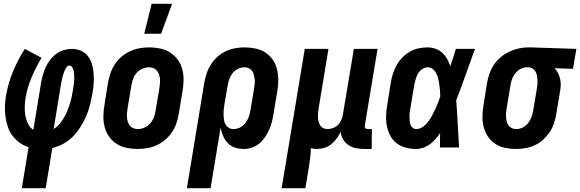

<svg xmlns="http://www.w3.org/2000/svg" viewBox="-20 -778 3061 1013"><path d="M95 215 131 -2Q105 -9 83.5 -25Q62 -41 46 -62Q30 -83 21.5 -108.5Q13 -134 9 -161.5Q5 -189 6 -217.5Q7 -246 12 -275Q23 -338 48.5 -400.5Q74 -463 111 -520L199 -473Q169 -423 146.5 -369.5Q124 -316 115 -262Q111 -238 110.5 -214Q110 -190 114 -167.5Q118 -145 128 -124.5Q138 -104 156 -93L197 -343Q201 -364 207 -385Q213 -406 222 -425.5Q231 -445 245.5 -463.5Q260 -482 278.5 -495Q297 -508 318 -514Q339 -520 360 -520Q386 -520 408 -510Q430 -500 444.5 -481Q459 -462 465.5 -438.5Q472 -415 474 -390Q476 -365 474.5 -339Q473 -313 468 -288Q463 -258 455.5 -227.5Q448 -197 436 -168Q424 -139 406.5 -111Q389 -83 366.5 -59.5Q344 -36 315 -20Q286 -4 256 3L221 215ZM263 -97Q279 -107 293 -123Q307 -139 317 -156Q327 -173 334.5 -191.5Q342 -210 348 -228.5Q354 -247 358 -266Q362 -285 365 -303Q366 -312 367.5 -321Q369 -330 370 -339Q371 -348 371.5 -357Q372 -366 371.5 -375Q371 -384 370.5 -392.5Q370 -401 367.5 -409.5Q365 -418 359.5 -425Q354 -432 345 -432Q338 -432 333 -425.5Q328 -419 324.5 -412.5Q321 -406 318.5 -399Q316 -392 313.5 -385Q311 -378 309.5 -371Q308 -364 306.5 -357Q305 -350 303.5 -343Q302 -336 301 -329Z M706 8Q676 8 647.5 2Q619 -4 595.5 -19Q572 -34 556 -56.5Q540 -79 532.5 -106.5Q525 -134 525.5 -164Q526 -194 531 -223L550 -343Q555 -368 563.5 -393Q572 -418 586.5 -440Q601 -462 622 -479.5Q643 -497 667 -508Q691 -519 716.5 -523.5Q742 -528 767 -528Q797 -528 825.5 -522Q854 -516 877.5 -501Q901 -486 917.5 -463.5Q934 -441 941.5 -413.5Q949 -386 948.5 -356Q948 -326 943 -297L923 -177Q919 -152 910.5 -127Q902 -102 887 -80Q872 -58 851.5 -40.5Q831 -23 807 -12Q783 -1 757 3.5Q731 8 706 8ZM707 -97Q725 -97 742 -104.5Q759 -112 772 -126.5Q785 -141 791.5 -158.5Q798 -176 801 -194L821 -314Q823 -326 824 -338Q825 -350 824 -362Q823 -374 819 -385Q815 -396 808 -405Q801 -414 790 -418.5Q779 -423 767 -423Q749 -423 731.5 -415.5Q714 -408 701 -393.5Q688 -379 682 -361.5Q676 -344 673 -326L653 -206Q651 -194 650 -182Q649 -170 650 -158Q651 -146 654.5 -135Q658 -124 665 -115Q672 -106 683.5 -101.5Q695 -97 707 -97ZM741 -600 780 -758H888L830 -600Z M1091 215H966L1058 -343Q1063 -368 1071 -392.5Q1079 -417 1093.5 -439Q1108 -461 1128 -479Q1148 -497 1172 -508Q1196 -519 1221 -523.5Q1246 -528 1270 -528Q1300 -528 1328.5 -522Q1357 -516 1380 -501Q1403 -486 1419 -463Q1435 -440 1441.5 -412.5Q1448 -385 1448 -355.5Q1448 -326 1443 -297L1423 -177Q1420 -156 1414.5 -135Q1409 -114 1400 -93.5Q1391 -73 1378 -54Q1365 -35 1347.5 -20.5Q1330 -6 1308.5 1Q1287 8 1266 8Q1241 8 1219 0.5Q1197 -7 1181.5 -23.5Q1166 -40 1157 -61Q1148 -82 1144 -105ZM1212 -97Q1229 -97 1245.5 -105Q1262 -113 1273.5 -127.5Q1285 -142 1291.5 -159Q1298 -176 1301 -194L1321 -314Q1323 -326 1324 -338Q1325 -350 1323.5 -361.5Q1322 -373 1319 -384.5Q1316 -396 1309.5 -404.5Q1303 -413 1293 -418Q1283 -423 1270 -423Q1253 -423 1236 -415Q1219 -407 1207.5 -392.5Q1196 -378 1190 -361Q1184 -344 1181 -326L1163 -221Q1161 -208 1160 -195Q1159 -182 1159.5 -169Q1160 -156 1162 -143.5Q1164 -131 1170.5 -120.5Q1177 -110 1187.5 -103.5Q1198 -97 1212 -97Z M1466 215 1588 -520H1713L1661 -206Q1659 -195 1658 -183Q1657 -171 1657.5 -159.5Q1658 -148 1661 -137Q1664 -126 1669.5 -116.5Q1675 -107 1685.5 -102Q1696 -97 1708 -97Q1723 -97 1738.5 -103Q1754 -109 1765 -121Q1776 -133 1782 -148Q1788 -163 1790 -179L1847 -520H1972L1905 -117Q1904 -113 1904.5 -109Q1905 -105 1907.5 -102Q1910 -99 1914 -98Q1918 -97 1922 -97H1942L1941 8H1904Q1881 8 1859.5 4Q1838 0 1820 -11.5Q1802 -23 1791 -41.5Q1780 -60 1777 -82Q1768 -64 1756 -47Q1744 -30 1727.5 -17Q1711 -4 1691.5 2Q1672 8 1652 8Q1644 8 1636 7Q1628 6 1620 4Q1620 30 1616.5 56Q1613 82 1609 108L1591 215Z M2176 8Q2147 8 2120.5 1Q2094 -6 2073 -22Q2052 -38 2039.5 -61.5Q2027 -85 2021.5 -111.5Q2016 -138 2017 -166.5Q2018 -195 2023 -223L2042 -343Q2046 -367 2053.5 -390Q2061 -413 2073 -434.5Q2085 -456 2103 -474.5Q2121 -493 2142.5 -505.5Q2164 -518 2188.5 -523Q2213 -528 2236 -528Q2258 -528 2278.5 -520.5Q2299 -513 2314 -499Q2329 -485 2339 -467Q2349 -449 2356 -429Q2364 -452 2371 -474.5Q2378 -497 2385 -520H2486Q2461 -452 2437 -384Q2413 -316 2387 -249Q2392 -187 2395 -124.5Q2398 -62 2402 0H2301Q2301 -19 2301.5 -38Q2302 -57 2302 -76Q2290 -59 2277.5 -44Q2265 -29 2248.5 -17Q2232 -5 2213 1.5Q2194 8 2176 8ZM2176 -97Q2194 -97 2210 -108Q2226 -119 2237.5 -134Q2249 -149 2258.5 -166Q2268 -183 2275.5 -199.5Q2283 -216 2290 -233.5Q2297 -251 2303 -268Q2303 -284 2301.5 -299.5Q2300 -315 2298 -330.5Q2296 -346 2292.5 -361Q2289 -376 2282.5 -389.5Q2276 -403 2264 -413Q2252 -423 2236 -423Q2226 -423 2215.5 -418Q2205 -413 2197 -405Q2189 -397 2184 -387.5Q2179 -378 2175.5 -367.5Q2172 -357 2169.5 -347Q2167 -337 2165 -326L2145 -206Q2143 -195 2141.5 -184Q2140 -173 2140.5 -162.5Q2141 -152 2141.5 -141.5Q2142 -131 2145.5 -121Q2149 -111 2157 -104Q2165 -97 2176 -97Z M2703 8Q2673 8 2644.5 2Q2616 -4 2593 -19Q2570 -34 2554.5 -57Q2539 -80 2532 -107.5Q2525 -135 2525.5 -164.5Q2526 -194 2531 -223L2550 -343Q2555 -368 2563.5 -392Q2572 -416 2587 -438Q2602 -460 2622.5 -477Q2643 -494 2666.5 -505Q2690 -516 2715 -522Q2740 -528 2764 -528H2781L3021 -520L3003 -415L2906 -418Q2917 -407 2924 -393Q2931 -379 2935 -363Q2939 -347 2938.5 -330Q2938 -313 2935 -297L2915 -177Q2911 -152 2903 -127.5Q2895 -103 2880 -81Q2865 -59 2845.5 -41Q2826 -23 2802 -12Q2778 -1 2752.5 3.5Q2727 8 2703 8ZM2704 -97Q2721 -97 2737.5 -105Q2754 -113 2765.5 -127.5Q2777 -142 2783.5 -159Q2790 -176 2793 -194L2813 -314Q2816 -331 2816 -348.5Q2816 -366 2812.5 -382Q2809 -398 2797.5 -410Q2786 -422 2768 -423H2759Q2742 -423 2726 -414Q2710 -405 2698.5 -390.5Q2687 -376 2681 -359.5Q2675 -343 2673 -326L2653 -206Q2651 -194 2650 -182Q2649 -170 2650 -158.5Q2651 -147 2654 -135.5Q2657 -124 2663.5 -115.5Q2670 -107 2680.5 -102Q2691 -97 2704 -97Z"/></svg>

Font: Iosevka Extrabold
Style: Italic
Weight: 800
Italic angle: -9°
Monospace: yes
Designer: Belleve Invis
Foundry: Belleve Invis
Version: Version 32.5.0; ttfautohint (v1.8.4)